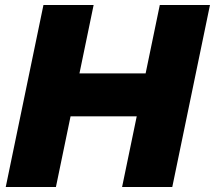

<svg xmlns="http://www.w3.org/2000/svg" viewBox="-20 -749 861 769"><path d="M3 0 154 -729H355L204 0ZM469 0 620 -729H821L670 0ZM202 -283 238 -455H624L590 -283Z"/></svg>

Font: Mona Sans ExtraLight Black
Style: Italic
Weight: 900
Italic angle: -11.6951°
Version: Version 2.000